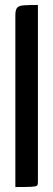

<svg xmlns="http://www.w3.org/2000/svg" viewBox="-20 -755 215 775"><path d="M42 0V-694Q42 -715 49 -723.5Q56 -732 76 -733.5Q96 -735 133 -735V-18Q133 -9 129 -5.5Q125 -2 106 -1Q87 0 42 0Z"/></svg>

Font: Yanone Kaffeesatz ExtraLight Medium
Style: Regular
Weight: 500
Version: Version 2.003